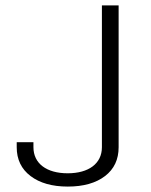

<svg xmlns="http://www.w3.org/2000/svg" viewBox="-20 -687 559 712"><path d="M231.4 4.9C289.6 4.9 335.9 -8.3 369.6 -34.2C403.3 -60.1 419.9 -95.7 419.9 -141.1V-667H357.9V-141.1C357.9 -80.6 309.1 -44.4 231 -44.4C152.8 -44.4 104 -80.6 104 -141.1V-159.7H42V-141.1C42 -95.7 59.1 -60.1 93.3 -34.2C127.4 -8.3 173.3 4.9 231.4 4.9Z"/></svg>

Font: Estedad Light
Style: Regular
Weight: 300
Designer: Amin Abedi
Version: Version 7.3